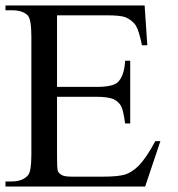

<svg xmlns="http://www.w3.org/2000/svg" viewBox="-20 -682 651 702"><path d="M188.5 -626Q188.5 -560.5 188.5 -364.3Q225.6 -364.3 334 -364.3Q390.6 -364.3 410.2 -380.9Q434.6 -404.3 437.5 -460Q444.3 -460 456.1 -460Q456.1 -402.3 456.1 -230.5Q451.2 -230.5 437.5 -230.5Q430.7 -278.3 423.8 -292Q416 -308.6 395.5 -319.3Q375 -328.1 333 -328.1Q285.2 -328.1 188.5 -328.1Q188.5 -273.4 188.5 -110.4Q188.5 -66.4 191.4 -56.6Q196.3 -46.9 206.1 -42Q215.8 -36.1 243.2 -36.1Q280.3 -36.1 355.5 -36.1Q412.1 -36.1 437.5 -43.9Q461.9 -51.8 486.3 -75.2Q515.6 -105.5 547.9 -166Q554.7 -166 566.4 -166Q552.7 -124 510.7 0Q382.8 0 0 0Q0 -4.9 0 -18.6Q5.9 -18.6 23.4 -18.6Q63.5 -18.6 83 -42Q94.7 -56.6 94.7 -117.2Q94.7 -260.7 94.7 -546.9Q94.7 -610.4 82 -625Q63.5 -644.5 23.4 -644.5Q15.6 -644.5 0 -644.5Q0 -647.5 0 -656.2Q0 -658.2 0 -662.1Q127 -662.1 508.8 -662.1Q511.7 -626 518.6 -516.6Q513.7 -516.6 499 -516.6Q488.3 -569.3 476.6 -588.9Q462.9 -608.4 438.5 -619.1Q418.9 -626 370.1 -626Q309.6 -626 188.5 -626Z"/></svg>

Font: Griech2
Style: Regular
Weight: 400
Version: 001.007